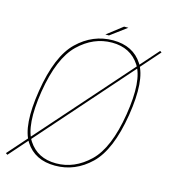

<svg xmlns="http://www.w3.org/2000/svg" viewBox="-137 -753 757 849"><g transform="rotate(15 241.0 -328.5)"><path d="M-33.5 6.5 -25.5 12 516 -601.5 508.5 -606.5ZM190 4Q282 4 352 -63.5Q422 -131 449 -297Q475.5 -462 431.8 -530Q388 -598 296 -598Q203.5 -598 133.2 -530.2Q63 -462.5 36.5 -297Q10 -131.5 53.8 -63.8Q97.5 4 190 4ZM191.5 -7Q107 -7 64.8 -71.5Q22.5 -136 48 -297Q74 -456.5 141.8 -521.8Q209.5 -587 294 -587Q378.5 -587 421 -522.2Q463.5 -457.5 437.5 -297Q411.5 -137 343.8 -72Q276 -7 191.5 -7ZM255.5 -614H272L346 -669H326.5Z"/></g></svg>

Font: Anybody UltraCondensed Thin Thin
Style: Italic
Weight: 250
Italic angle: -10°
Version: Version 1.111